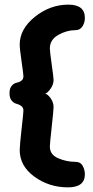

<svg xmlns="http://www.w3.org/2000/svg" viewBox="-20 -788 401 828"><path d="M81 -459Q81 -468 73 -523Q65 -578 65 -596Q65 -663 130.5 -715.5Q196 -768 275 -768Q346 -768 346 -711Q346 -690 335.5 -674Q325 -658 306 -658Q268 -658 231.5 -637.5Q195 -617 195 -579Q195 -566 203 -510Q211 -454 211 -443Q211 -424 198.5 -406Q186 -388 175 -384Q187 -381 199 -363.5Q211 -346 211 -326Q211 -313 203 -240.5Q195 -168 195 -156Q195 -121 231 -105.5Q267 -90 306 -90Q327 -90 336.5 -73Q346 -56 346 -36Q346 20 273 20Q192 20 128.5 -26Q65 -72 65 -141Q65 -160 73 -231Q81 -302 81 -311Q81 -324 71.5 -331Q62 -338 51 -340.5Q40 -343 30.5 -354Q21 -365 21 -386Q21 -407 30.5 -418Q40 -429 51 -431Q62 -433 71.5 -439.5Q81 -446 81 -459Z"/></svg>

Font: Terminal Dosis
Style: Bold
Weight: 700
Designer: EdgarTolentino, PabloImpallari, IginoMarini
Foundry: EdgarTolentino, PabloImpallari, IginoMarini
Version: Version 1.006